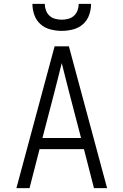

<svg xmlns="http://www.w3.org/2000/svg" viewBox="-20 -975 640 995"><path d="M65 0 263 -735H337L535 0H467L415 -202H185L133 0ZM400 -260 340 -490Q330 -529 320 -568.5Q310 -608 300 -648Q290 -608 280 -568.5Q270 -529 260 -490L200 -260ZM300 -815Q271 -815 241.5 -822.5Q212 -830 190 -849.5Q168 -869 158 -897.5Q148 -926 148 -955H212Q212 -938 218 -921.5Q224 -905 236.5 -893.5Q249 -882 266 -877.5Q283 -873 300 -873Q317 -873 334 -877.5Q351 -882 363.5 -893.5Q376 -905 382 -921.5Q388 -938 388 -955H452Q452 -926 442 -897.5Q432 -869 410 -849.5Q388 -830 358.5 -822.5Q329 -815 300 -815Z"/></svg>

Font: Iosevka Custom Light Extended
Style: Regular
Weight: 300
Width: 7
Monospace: yes
Designer: Belleve Invis
Foundry: Belleve Invis
Version: Version 11.2.4; ttfautohint (v1.8.4)